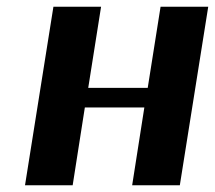

<svg xmlns="http://www.w3.org/2000/svg" viewBox="-20 -548 636 568"><path d="M54 0H195L231 -230H407L371 0H512L596 -528H455L417 -288H241L279 -528H138Z"/></svg>

Font: Aerodynamic
Style: Obl
Weight: 500
Designer: Google
Version: Version 2.000980; 2014